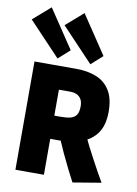

<svg xmlns="http://www.w3.org/2000/svg" viewBox="-102 -1014 780 1095"><g transform="rotate(10 287.5 -466.5)"><path d="M396.5 15.1Q381.8 -12.2 360.8 -54Q339.8 -95.7 318.8 -141.1Q297.9 -186.5 282.2 -223.6L352.1 -212.9Q338.4 -210.9 316.4 -209.5Q294.4 -208 280.8 -208H177.2L228.5 -219.7V0H63.5V-627H305.7Q371.6 -627 422.1 -606.7Q472.7 -586.4 501.2 -540.5Q529.8 -494.6 529.8 -417.5Q529.8 -340.8 498 -294.7Q466.3 -248.5 406.7 -227.1L430.2 -256.8Q439 -236.8 455.3 -204.8Q471.7 -172.9 491 -136.7Q510.3 -100.6 528.6 -67.4Q546.9 -34.2 560.1 -12.2ZM228.5 -305.7 201.7 -342.3H267.1Q300.3 -342.3 322.5 -348.1Q344.7 -354 356 -370.8Q367.2 -387.7 367.2 -420.4Q367.2 -446.8 357.4 -462.6Q347.7 -478.5 331.3 -485.6Q314.9 -492.7 294.9 -492.7H201.7L228.5 -534.2ZM379.9 -666.5 196.3 -860.4 296.9 -948.2 445.8 -725.6ZM189.9 -666.5 6.3 -860.4 106.9 -948.2 255.9 -725.6Z"/></g></svg>

Font: Anaheim ExtraBold
Style: Regular
Weight: 800
Version: Version 2.001